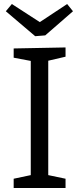

<svg xmlns="http://www.w3.org/2000/svg" viewBox="-20 -935 393 955"><path d="M306 -699V-653L220 -633V-64L306 -46V0H48V-46L133 -64V-632L48 -648V-694ZM178 -825 314 -915 343 -879 205 -759 155 -755 9 -879 39 -915Z"/></svg>

Font: Bitter Pro
Style: Regular
Weight: 400
Designer: Sol Matas, and Bitter project Authors
Foundry: Sol Matas
Version: Version 1.010